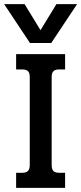

<svg xmlns="http://www.w3.org/2000/svg" viewBox="-45 -909 393 929"><path d="M-25 -889H74L151 -763L228 -889H328L203 -701H100ZM33 -73H62Q82 -73 90.5 -82Q99 -91 99 -111V-537Q99 -556 90.5 -564.5Q82 -573 62 -573H33V-647H270V-573H241Q222 -573 213.5 -564.5Q205 -556 205 -537V-110Q205 -90 213.5 -81.5Q222 -73 241 -73H270V0H33Z"/></svg>

Font: Pridi
Style: Regular
Weight: 400
Designer: Katatrad Team
Foundry: CadsonDemak
Version: Version 1.001